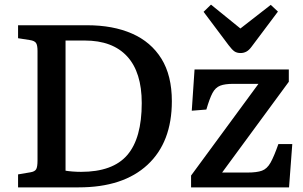

<svg xmlns="http://www.w3.org/2000/svg" viewBox="-20 -809 1309 829"><path d="M58 0V-56L111 -65Q130 -68 136 -78Q142 -88 142 -116V-589Q142 -614 135.5 -623.5Q129 -633 109 -636L58 -644V-700H356Q468 -700 550 -664Q632 -628 677 -555.5Q722 -483 722 -372Q722 -195 617 -97.5Q512 0 320 0ZM330 -67Q467 -67 529.5 -139.5Q592 -212 592 -364Q592 -497 529 -565.5Q466 -634 346 -634H263V-72Q274 -70 293 -68.5Q312 -67 330 -67ZM805 0V-51L1096 -447H988Q951 -447 930.5 -439Q910 -431 897.5 -407.5Q885 -384 871 -336L808 -331L820 -509H1227V-456L939 -64H1048Q1089 -64 1111 -72Q1133 -80 1148 -106.5Q1163 -133 1182 -187H1242L1228 0ZM1019 -580Q1003 -580 992.5 -587Q982 -594 967 -614L859 -758L891 -789L1018 -686L1149 -788L1180 -759L1066 -607Q1055 -592 1043.5 -586Q1032 -580 1019 -580Z"/></svg>

Font: Literata Medium
Style: Regular
Weight: 500
Designer: Latin by Veronika Burian and Jose Scaglione. Greek by Irene Vlachou. Cyrillic by Vera Evstafieva.
Foundry: TypeTogether
Version: Version 3.103; ttfautohint (v1.8.4.7-5d5b);gftools[0.9.29]